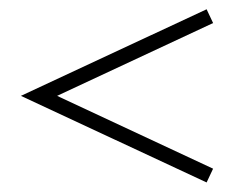

<svg xmlns="http://www.w3.org/2000/svg" viewBox="-20 -489 530 406"><path d="M430.6 -440.3 100.8 -286.3 430.6 -132.3 416.9 -103.2 24.2 -286.3 416.9 -469.4Z"/></svg>

Font: Playfair Display
Style: Regular
Weight: 400
Designer: Claus Eggers Sørensen
Foundry: Claus Eggers Sørensen
Version: Version 1.005; ttfautohint (v1.2) -l 10 -r 42 -G 200 -x 21 -